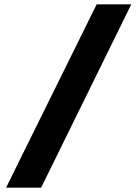

<svg xmlns="http://www.w3.org/2000/svg" viewBox="-20 -720 635 882"><path d="M8 142 424 -700H583L169 142Z"/></svg>

Font: Mach
Style: Bold
Weight: 700
Version: Version 1.002